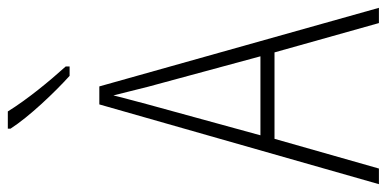

<svg xmlns="http://www.w3.org/2000/svg" viewBox="-269 -720 989 491"><g transform="rotate(-90 225.5 -474.5)"><path d="M186 -949H142V-942C173 -894 234 -830 277 -791H301V-801C263 -843 217 -899 186 -949ZM412 0H451L250 -715H204L0 0H40L116 -267H337ZM249 -591 327 -303H125L204 -591C212 -623 220 -649 227 -679C234 -649 242 -621 249 -591Z"/></g></svg>

Font: Noto Sans Devanagari UI Condensed ExtraLight
Style: Regular
Weight: 200
Width: 3
Designer: Jelle Bosma - Monotype Design Team
Foundry: Monotype Imaging Inc.
Version: Version 2.004